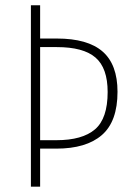

<svg xmlns="http://www.w3.org/2000/svg" viewBox="-20 -702 498 722"><path d="M193.8 -557.1Q309.6 -557.1 365.7 -508.3Q421.9 -459.5 421.9 -356.9Q421.9 -245.1 363 -194.1Q304.2 -143.1 191.9 -143.1H130.9V0H96.2V-682.1H130.9V-557.1ZM191.9 -174.8Q289.6 -174.8 337.2 -215.6Q384.8 -256.3 384.8 -356Q384.8 -446.3 339.1 -485.6Q293.5 -524.9 193.8 -524.9H130.9V-174.8Z"/></svg>

Font: Fira Sans Compressed UltraLight
Style: Regular
Weight: 200
Width: 1
Designer: Carrois Corporate & Edenspiekermann AG
Foundry: Carrois Corporate GbR & Edenspiekermann AG
Version: Version 4.203;PS 004.203;hotconv 1.0.88;makeotf.lib2.5.64775